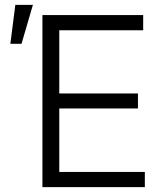

<svg xmlns="http://www.w3.org/2000/svg" viewBox="-20 -769 672 789"><path d="M154.3 -707H568.4V-644.5H223.6V-384.8H546.9V-323.2H223.6V-62.5H575.2V0H154.3ZM43 -749H115.2L68.4 -588.9H22.5Z"/></svg>

Font: Pretendard JP Light
Style: Regular
Weight: 300
Designer: Base glyphs from Inter by Rasmus Andersson; Hangeul glyphs from Noto Sans CJK(Source Han Sans) by Jang Soo-young and Kan
Foundry: Kil Hyung-jin
Version: Version 1.309